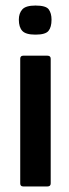

<svg xmlns="http://www.w3.org/2000/svg" viewBox="-20 -673 249 693"><path d="M166 -602Q166 -575 155 -561.5Q144 -548 108 -548Q73 -548 60.5 -561.5Q48 -575 48 -602Q48 -625 60.5 -639Q73 -653 108 -653Q146 -653 156 -639Q166 -625 166 -602ZM163 -11Q163 0 151 0H64Q53 0 53 -11V-461Q53 -472 64 -472H151Q163 -472 163 -461Z"/></svg>

Font: Glory SemiBold
Style: Regular
Weight: 600
Designer: Robert Leuschke
Foundry: Robert Leuschke
Version: Version 1.011